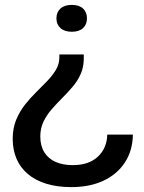

<svg xmlns="http://www.w3.org/2000/svg" viewBox="-20 -556 589 786"><path d="M323 -333V-317Q323 -282 310.5 -253.5Q298 -225 277.5 -201Q257 -177 234.5 -154.5Q212 -132 191.5 -108.5Q171 -85 158 -58Q145 -31 145 3Q145 41 161.5 67.5Q178 94 208 107Q238 120 278 120Q344 120 381 85Q418 50 419 -5H524Q523 61 491 109.5Q459 158 403 184Q347 210 272 210Q214 210 169 196Q124 182 93.5 156Q63 130 47.5 93.5Q32 57 32 12Q32 -31 46 -65Q60 -99 81.5 -126.5Q103 -154 127.5 -178Q152 -202 173.5 -224.5Q195 -247 209 -270.5Q223 -294 223 -321V-333ZM274 -536Q304 -536 320 -521Q336 -506 336 -481Q336 -456 320 -441Q304 -426 274 -426Q244 -426 227.5 -441Q211 -456 211 -481Q211 -506 227.5 -521Q244 -536 274 -536Z"/></svg>

Font: Mona Sans SemiExpanded Medium
Style: Regular
Weight: 500
Width: 6
Designer: Deni Anggara
Foundry: GitHub
Version: Version 2.000